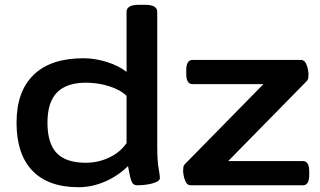

<svg xmlns="http://www.w3.org/2000/svg" viewBox="-20 -773 1337 801"><path d="M308 8Q181 8 115 -61Q49 -130 49 -261Q49 -392 120.5 -461Q192 -530 328 -530Q377 -530 427 -514Q477 -498 508 -473V-724Q508 -738 520.5 -745.5Q533 -753 561 -753H583Q611 -753 623.5 -745.5Q636 -738 636 -724V-166Q636 -101 641.5 -72Q647 -43 647 -31Q647 -21 635 -15Q623 -9 606.5 -5.5Q590 -2 575 -1Q560 0 553 0Q535 0 528.5 -17Q522 -34 514 -80Q471 -38 417 -15Q363 8 308 8ZM338 -94Q390 -94 436 -116Q482 -138 508 -176V-373Q483 -398 436 -413Q389 -428 339 -428Q258 -428 218 -387.5Q178 -347 178 -261Q178 -174 217 -134Q256 -94 338 -94ZM776 0Q759 0 751.5 -21.5Q744 -43 744 -61Q744 -67 745 -75.5Q746 -84 756 -93L1079 -422H783Q757 -422 757 -465V-480Q757 -523 783 -523H1235Q1252 -523 1259.5 -501.5Q1267 -480 1267 -462Q1267 -456 1266 -447.5Q1265 -439 1255 -430L932 -101H1244Q1270 -101 1270 -58V-43Q1270 0 1244 0Z"/></svg>

Font: Asap Expanded SemiBold
Style: Regular
Weight: 600
Width: 7
Designer: Pablo Cosgaya
Foundry: Omnibus-Type
Version: Version 3.001; ttfautohint (v1.8.4.7-5d5b)